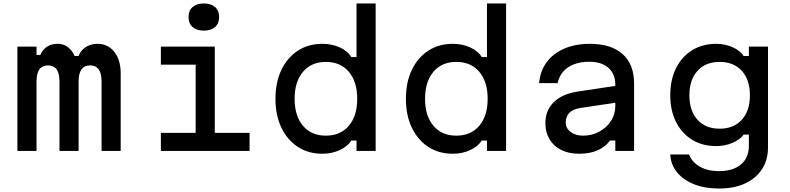

<svg xmlns="http://www.w3.org/2000/svg" viewBox="-20 -868 4540 1104"><path d="M80 -600H190V-552H269L204 -512Q207 -560 236 -588Q265 -616 312 -616Q355 -616 385 -583.5Q415 -551 422 -498L357 -546H485L425 -512Q428 -559 460.5 -587.5Q493 -616 542 -616Q601 -616 637.5 -569.5Q674 -523 674 -446V0H564V-400Q564 -446 547.5 -469Q531 -492 498 -492Q465 -492 448.5 -469Q432 -446 432 -400V0H322V-400Q322 -446 305.5 -469Q289 -492 256 -492Q223 -492 206.5 -469Q190 -446 190 -400V0H80Z M905 -600H1215V-104H1415V0H905V-104H1105V-496H905ZM1152 -692Q1111 -692 1087.5 -712.5Q1064 -733 1064 -770Q1064 -807 1087.5 -827.5Q1111 -848 1152 -848Q1193 -848 1216.5 -827.5Q1240 -807 1240 -770Q1240 -733 1216.5 -712.5Q1193 -692 1152 -692Z M1834 16Q1753 16 1692.5 -23.5Q1632 -63 1598 -134Q1564 -205 1564 -300Q1564 -395 1598 -466Q1632 -537 1692.5 -576.5Q1753 -616 1834 -616Q1888 -616 1933.5 -595.5Q1979 -575 2000 -540H2030V-848H2140V0H2030V-60H2000Q1979 -26 1933.5 -5Q1888 16 1834 16ZM1854 -88Q1938 -88 1986 -145Q2034 -202 2034 -300Q2034 -398 1986 -455Q1938 -512 1854 -512Q1770 -512 1722 -455Q1674 -398 1674 -300Q1674 -202 1722 -145Q1770 -88 1854 -88Z M2584 16Q2503 16 2442.5 -23.5Q2382 -63 2348 -134Q2314 -205 2314 -300Q2314 -395 2348 -466Q2382 -537 2442.5 -576.5Q2503 -616 2584 -616Q2638 -616 2683.5 -595.5Q2729 -575 2750 -540H2780V-848H2890V0H2780V-60H2750Q2729 -26 2683.5 -5Q2638 16 2584 16ZM2604 -88Q2688 -88 2736 -145Q2784 -202 2784 -300Q2784 -398 2736 -455Q2688 -512 2604 -512Q2520 -512 2472 -455Q2424 -398 2424 -300Q2424 -202 2472 -145Q2520 -88 2604 -88Z M3530 -376V-279L3316 -247Q3273 -240 3253 -218.5Q3233 -197 3233 -163Q3233 -131 3261 -109.5Q3289 -88 3332 -88Q3384 -88 3426 -111Q3468 -134 3493 -172.5Q3518 -211 3518 -259V-380Q3518 -443 3478.5 -478Q3439 -513 3368 -513Q3319 -513 3281 -498.5Q3243 -484 3219 -457Q3195 -430 3186 -390H3080Q3086 -460 3123.5 -510.5Q3161 -561 3224.5 -588.5Q3288 -616 3372 -616Q3494 -616 3560 -557Q3626 -498 3626 -388V0H3518V-60H3488Q3460 -23 3416 -3.5Q3372 16 3310 16Q3250 16 3206.5 -6Q3163 -28 3139.5 -67.5Q3116 -107 3116 -160Q3116 -234 3165 -281.5Q3214 -329 3305 -342Z M4396 -20Q4396 51 4362 104Q4328 157 4265 186.5Q4202 216 4114 216Q4033 216 3971 191.5Q3909 167 3873 123Q3837 79 3834 20H3942Q3959 65 4004.5 90.5Q4050 116 4114 116Q4195 116 4240.5 77.5Q4286 39 4286 -30V-94H4256Q4234 -64 4190.5 -46Q4147 -28 4098 -28Q4019 -28 3959.5 -64.5Q3900 -101 3867 -167Q3834 -233 3834 -320Q3834 -409 3867 -475.5Q3900 -542 3959.5 -579Q4019 -616 4098 -616Q4148 -616 4191.5 -597Q4235 -578 4256 -546H4286V-600H4396ZM3944 -320Q3944 -231 3990.5 -179.5Q4037 -128 4118 -128Q4199 -128 4245.5 -179.5Q4292 -231 4292 -320Q4292 -409 4245.5 -460.5Q4199 -512 4118 -512Q4037 -512 3990.5 -460.5Q3944 -409 3944 -320Z"/></svg>

Font: Martian Mono SemiExpanded
Style: Regular
Weight: 400
Width: 6
Monospace: yes
Designer: Roman Shamin
Foundry: Evil Martians
Version: Version 1.000